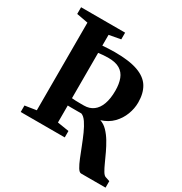

<svg xmlns="http://www.w3.org/2000/svg" viewBox="-200 -891 1119 1180"><g transform="rotate(30 359.0 -300.5)"><path d="M544.5 142Q532 142 519 120.8Q506 99.5 492.2 65.2Q478.5 31 463.2 -8.2Q448 -47.5 431.8 -83.8Q415.5 -120 398 -145.8Q380.5 -171.5 361.5 -178.5Q351 -178.5 338.2 -178.5Q325.5 -178.5 312.2 -178.5Q299 -178.5 286.5 -178.5Q274 -178.5 264.5 -179V-58.5L346.5 -45.5V0H34V-46L114.5 -58.5V-680.5L33.5 -695.5V-743H346V-695.5L264.5 -680.5V-604Q286 -605.5 307.2 -606.8Q328.5 -608 351 -608Q454.5 -608 515.8 -586Q577 -564 603.8 -520.2Q630.5 -476.5 630.5 -411Q630.5 -368.5 614.2 -325.8Q598 -283 565.5 -249.8Q533 -216.5 483 -201Q511 -192 534 -168.2Q557 -144.5 575.8 -113.2Q594.5 -82 610.2 -48.8Q626 -15.5 639 13.8Q652 43 663.8 62.5Q675.5 82 686.5 85.5L718 96V142ZM351 -228.5Q389.5 -228.5 416.8 -248.8Q444 -269 458.2 -308Q472.5 -347 472.5 -404Q472.5 -452.5 459.2 -487Q446 -521.5 416.2 -539.5Q386.5 -557.5 336 -557.5Q312.5 -557.5 294.8 -555.8Q277 -554 264.5 -552.5V-231Q275.5 -229.5 292.8 -229Q310 -228.5 326.5 -228.5Q343 -228.5 351 -228.5Z"/></g></svg>

Font: Merriweather 60pt
Style: Bold
Weight: 700
Version: Version 2.100